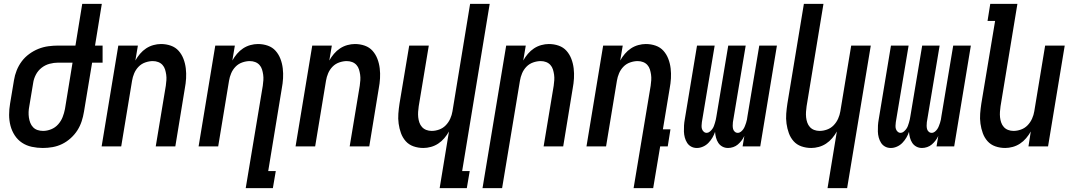

<svg xmlns="http://www.w3.org/2000/svg" viewBox="-20 -755 5540 990"><path d="M201 8Q172 8 144 2Q116 -4 93.5 -19Q71 -34 56 -57Q41 -80 34 -107Q27 -134 27 -163Q27 -192 32 -221L52 -341Q56 -367 66 -392Q76 -417 92 -438.5Q108 -460 130.5 -476.5Q153 -493 178 -503Q203 -513 229 -516.5Q255 -520 280 -520H369L404 -735H505L470 -520H509V-432H455L413 -179Q409 -154 401 -129.5Q393 -105 379 -83Q365 -61 344.5 -42.5Q324 -24 300.5 -12.5Q277 -1 251.5 3.5Q226 8 201 8ZM202 -80Q223 -80 244 -88.5Q265 -97 280 -114Q295 -131 303 -151.5Q311 -172 315 -193L354 -432H280Q258 -432 235.5 -426Q213 -420 194.5 -405.5Q176 -391 165 -370Q154 -349 151 -327L131 -207Q128 -192 127.5 -177.5Q127 -163 129 -149Q131 -135 136 -122Q141 -109 150.5 -99Q160 -89 173.5 -84.5Q187 -80 202 -80Z M504 0 590 -520H691L678 -443Q688 -461 702 -477.5Q716 -494 733.5 -505.5Q751 -517 771 -522.5Q791 -528 810 -528Q837 -528 861 -519.5Q885 -511 901 -493Q917 -475 926 -451.5Q935 -428 938 -402.5Q941 -377 939.5 -351Q938 -325 933 -299L884 0H783L835 -313Q837 -327 838 -341.5Q839 -356 837 -370Q835 -384 831 -397Q827 -410 818 -420Q809 -430 796 -435Q783 -440 768 -440Q749 -440 729 -433Q709 -426 694.5 -411Q680 -396 672 -377Q664 -358 661 -339L605 0Z M1247 215 1335 -313Q1337 -327 1338 -341.5Q1339 -356 1337 -370Q1335 -384 1331 -397Q1327 -410 1318 -420Q1309 -430 1296 -435Q1283 -440 1268 -440Q1249 -440 1229 -433Q1209 -426 1194.5 -411Q1180 -396 1172 -377Q1164 -358 1161 -339L1105 0H1004L1090 -520H1191L1178 -443Q1188 -461 1202 -477.5Q1216 -494 1233.5 -505.5Q1251 -517 1271 -522.5Q1291 -528 1310 -528Q1337 -528 1361 -519.5Q1385 -511 1401 -493Q1417 -475 1426 -451.5Q1435 -428 1438 -402.5Q1441 -377 1439.5 -351Q1438 -325 1433 -299L1363 127H1402L1387 215Z M1504 0 1590 -520H1691L1678 -443Q1688 -461 1702 -477.5Q1716 -494 1733.5 -505.5Q1751 -517 1771 -522.5Q1791 -528 1810 -528Q1837 -528 1861 -519.5Q1885 -511 1901 -493Q1917 -475 1926 -451.5Q1935 -428 1938 -402.5Q1941 -377 1939.5 -351Q1938 -325 1933 -299L1884 0H1783L1835 -313Q1837 -327 1838 -341.5Q1839 -356 1837 -370Q1835 -384 1831 -397Q1827 -410 1818 -420Q1809 -430 1796 -435Q1783 -440 1768 -440Q1749 -440 1729 -433Q1709 -426 1694.5 -411Q1680 -396 1672 -377Q1664 -358 1661 -339L1605 0Z M2247 215 2295 -77Q2285 -59 2271 -42.5Q2257 -26 2239.5 -14.5Q2222 -3 2202 2.5Q2182 8 2163 8Q2136 8 2112 -0.5Q2088 -9 2072 -27Q2056 -45 2047.5 -68.5Q2039 -92 2035.5 -117.5Q2032 -143 2034 -169Q2036 -195 2040 -221L2090 -520H2191L2139 -207Q2137 -193 2136 -178.5Q2135 -164 2136.5 -150Q2138 -136 2142.5 -123Q2147 -110 2156 -100Q2165 -90 2178 -85Q2191 -80 2206 -80Q2225 -80 2244.5 -87Q2264 -94 2278.5 -109Q2293 -124 2301.5 -143Q2310 -162 2313 -181L2404 -735H2505L2363 127H2402L2387 215Z M2468 215 2590 -520H2691L2678 -443Q2688 -461 2702 -477.5Q2716 -494 2733.5 -505.5Q2751 -517 2771 -522.5Q2791 -528 2810 -528Q2837 -528 2861 -519.5Q2885 -511 2901 -493Q2917 -475 2926 -451.5Q2935 -428 2938 -402.5Q2941 -377 2939.5 -351Q2938 -325 2933 -299L2884 0H2783L2835 -313Q2837 -327 2838 -341.5Q2839 -356 2837 -370Q2835 -384 2831 -397Q2827 -410 2818 -420Q2809 -430 2796 -435Q2783 -440 2768 -440Q2749 -440 2729 -433Q2709 -426 2694.5 -411Q2680 -396 2672 -377Q2664 -358 2661 -339L2569 215Z M3247 215 3335 -313Q3337 -327 3338 -341.5Q3339 -356 3337 -370Q3335 -384 3331 -397Q3327 -410 3318 -420Q3309 -430 3296 -435Q3283 -440 3268 -440Q3249 -440 3229 -433Q3209 -426 3194.5 -411Q3180 -396 3172 -377Q3164 -358 3161 -339L3105 0H3004L3090 -520H3191L3178 -443Q3188 -461 3202 -477.5Q3216 -494 3233.5 -505.5Q3251 -517 3271 -522.5Q3291 -528 3310 -528Q3337 -528 3361 -519.5Q3385 -511 3401 -493Q3417 -475 3426 -451.5Q3435 -428 3438 -402.5Q3441 -377 3439.5 -351Q3438 -325 3433 -299L3398 -88H3437L3423 0H3384L3348 215Z M3734 8Q3718 8 3705 1Q3692 -6 3684 -18Q3676 -30 3672 -45Q3668 -60 3667 -75Q3662 -60 3653.5 -45.5Q3645 -31 3633 -18.5Q3621 -6 3605 1Q3589 8 3574 8H3573Q3557 8 3544 1Q3531 -6 3523 -18.5Q3515 -31 3511 -46Q3507 -61 3506.5 -76.5Q3506 -92 3507 -108Q3508 -124 3511 -140L3574 -520H3665L3599 -125Q3598 -116 3597.5 -107Q3597 -98 3599.5 -90Q3602 -82 3608.5 -76Q3615 -70 3624 -70Q3632 -70 3639.5 -76Q3647 -82 3652.5 -89.5Q3658 -97 3661 -105Q3664 -113 3666.5 -121.5Q3669 -130 3671 -138.5Q3673 -147 3674 -155L3735 -520H3825L3759 -125Q3758 -116 3758 -107Q3758 -98 3760 -90Q3762 -82 3768.5 -76Q3775 -70 3784 -70Q3793 -70 3800.5 -76Q3808 -82 3813 -89.5Q3818 -97 3821 -105Q3824 -113 3827 -121.5Q3830 -130 3831.5 -138.5Q3833 -147 3834 -155L3895 -520H3986L3900 0H3809L3818 -54Q3812 -41 3803.5 -30Q3795 -19 3784.5 -10Q3774 -1 3760.5 3.5Q3747 8 3734 8Z M4247 215 4295 -77Q4285 -59 4271 -42.5Q4257 -26 4239.5 -14.5Q4222 -3 4202 2.5Q4182 8 4163 8Q4136 8 4112 -0.5Q4088 -9 4072 -27Q4056 -45 4047.5 -68.5Q4039 -92 4035.5 -117.5Q4032 -143 4034 -169Q4036 -195 4040 -221L4125 -735H4226L4139 -207Q4137 -193 4136 -178.5Q4135 -164 4136.5 -150Q4138 -136 4142.5 -123Q4147 -110 4156 -100Q4165 -90 4178 -85Q4191 -80 4206 -80Q4225 -80 4244.5 -87Q4264 -94 4278.5 -109Q4293 -124 4301.5 -143Q4310 -162 4313 -181L4369 -520H4470L4348 215Z M4734 8Q4718 8 4705 1Q4692 -6 4684 -18Q4676 -30 4672 -45Q4668 -60 4667 -75Q4662 -60 4653.5 -45.5Q4645 -31 4633 -18.5Q4621 -6 4605 1Q4589 8 4574 8H4573Q4557 8 4544 1Q4531 -6 4523 -18.5Q4515 -31 4511 -46Q4507 -61 4506.5 -76.5Q4506 -92 4507 -108Q4508 -124 4511 -140L4574 -520H4665L4599 -125Q4598 -116 4597.5 -107Q4597 -98 4599.5 -90Q4602 -82 4608.5 -76Q4615 -70 4624 -70Q4632 -70 4639.5 -76Q4647 -82 4652.5 -89.5Q4658 -97 4661 -105Q4664 -113 4666.5 -121.5Q4669 -130 4671 -138.5Q4673 -147 4674 -155L4735 -520H4825L4759 -125Q4758 -116 4758 -107Q4758 -98 4760 -90Q4762 -82 4768.5 -76Q4775 -70 4784 -70Q4793 -70 4800.5 -76Q4808 -82 4813 -89.5Q4818 -97 4821 -105Q4824 -113 4827 -121.5Q4830 -130 4831.5 -138.5Q4833 -147 4834 -155L4895 -520H4986L4900 0H4809L4818 -54Q4812 -41 4803.5 -30Q4795 -19 4784.5 -10Q4774 -1 4760.5 3.5Q4747 8 4734 8Z M5163 8Q5136 8 5112 -0.5Q5088 -9 5072 -27Q5056 -45 5047.5 -68.5Q5039 -92 5035.5 -117.5Q5032 -143 5034 -169Q5036 -195 5040 -221L5111 -647H5072L5086 -735H5226L5139 -207Q5137 -193 5136 -178.5Q5135 -164 5136.5 -150Q5138 -136 5142.5 -123Q5147 -110 5156 -100Q5165 -90 5178 -85Q5191 -80 5206 -80Q5225 -80 5244.5 -87Q5264 -94 5278.5 -109Q5293 -124 5301.5 -143Q5310 -162 5313 -181L5369 -520H5470L5384 0H5283L5295 -77Q5285 -59 5271 -42.5Q5257 -26 5239.5 -14.5Q5222 -3 5202 2.5Q5182 8 5163 8Z"/></svg>

Font: Iosevka Term Curly SmBd Obl
Style: Regular
Weight: 600
Italic angle: -9°
Designer: Belleve Invis
Foundry: Belleve Invis
Version: Version 32.3.0